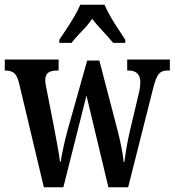

<svg xmlns="http://www.w3.org/2000/svg" viewBox="-21 -786 733 806"><path d="M59 -437Q51 -469 38 -479.5Q25 -490 1 -490H-1V-536H225V-490H218Q194 -490 181.5 -481Q169 -472 169 -448Q169 -439 171.5 -427Q174 -415 176 -404L206 -251Q213 -215 220.5 -172.5Q228 -130 231 -107H234Q237 -131 245.5 -169Q254 -207 262 -237L345 -532H396L473 -237Q478 -218 483.5 -193Q489 -168 493 -144.5Q497 -121 498 -106H501Q504 -130 509.5 -163Q515 -196 524 -235L561 -391Q568 -420 568 -441Q568 -490 518 -490H513V-536H692V-490H681Q658 -490 645.5 -475.5Q633 -461 621 -412L517 0H434L342 -385L245 0H163ZM228 -619Q241 -638 258 -664Q275 -690 291 -717Q307 -744 316 -766H418Q427 -744 442.5 -717Q458 -690 475.5 -664Q493 -638 505 -619V-606H454Q438 -626 411.5 -654Q385 -682 366 -707Q348 -681 322.5 -655Q297 -629 279 -606H228Z"/></svg>

Font: Noto Serif ExtraCondensed SemiBold
Style: Regular
Weight: 600
Width: 2
Designer: Monotype Design Team
Foundry: Monotype Imaging Inc.
Version: Version 2.015; ttfautohint (v1.8.4.7-5d5b)